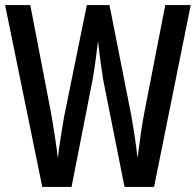

<svg xmlns="http://www.w3.org/2000/svg" viewBox="-21 -734 769 754"><path d="M728 -714 584 0H468L384 -422Q381 -443 375 -483Q369 -523 364 -573Q360 -540 354.5 -498.5Q349 -457 343 -423L260 0H145L-1 -714H98L178 -298Q187 -248 194.5 -198.5Q202 -149 206 -113Q211 -154 218 -198.5Q225 -243 231 -277L320 -714H409L495 -278Q501 -244 507.5 -202Q514 -160 519 -113Q525 -161 532 -209.5Q539 -258 547 -298L628 -714Z"/></svg>

Font: Noto Sans Gujarati UI ExtraCondensed Medium
Style: Regular
Weight: 500
Width: 2
Designer: Jelle Bosma - Monotype Design Team, Universal Thirst
Foundry: Monotype Imaging Inc.
Version: Version 2.106; ttfautohint (v1.8.4.7-5d5b)